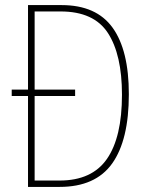

<svg xmlns="http://www.w3.org/2000/svg" viewBox="-20 -734 583 754"><path d="M222 -714Q358 -714 422 -625.5Q486 -537 486 -364Q486 -184 420.5 -92Q355 0 214 0H90V-357H26V-382H90V-714ZM218 -689H116V-382H275V-357H116V-25H214Q341 -25 400 -110Q459 -195 459 -362Q459 -519 404 -604Q349 -689 218 -689Z"/></svg>

Font: Noto Sans Devanagari UI Condensed Thin
Style: Regular
Weight: 100
Width: 3
Designer: Jelle Bosma - Monotype Design Team
Foundry: Monotype Imaging Inc.
Version: Version 2.004; ttfautohint (v1.8.4.7-5d5b)